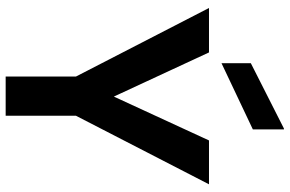

<svg xmlns="http://www.w3.org/2000/svg" viewBox="-188 -810 998 661"><g transform="rotate(90 310.5 -479.0)"><path d="M243 0V-242L7 -700H160L315 -366H309L463 -700H614L378 -242V0ZM197 -743V-844L422 -958H425V-851Z"/></g></svg>

Font: DM Sans 36pt
Style: Bold
Weight: 700
Version: Version 4.004;gftools[0.9.30]